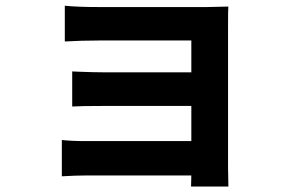

<svg xmlns="http://www.w3.org/2000/svg" viewBox="-20 -588 1040 685"><path d="M338.4 -562.8H715.6Q755.6 -563.8 794.6 -564.6Q793.6 -550.8 793.6 -494.4V7.2Q794.4 41.6 794.8 77.6H661.6Q662.6 60.2 662.6 0.6V-443.6H338.4Q265.2 -443.4 211.2 -440V-567.6Q255.2 -562.8 338.4 -562.8ZM258.6 -332.2Q315.2 -330 350.2 -330H723.8V-210H350.4Q265.6 -210 237.6 -208V-333.2ZM288 -84.6H724.6V38H287.2Q251 38 200.6 41V-88.6Q234.2 -84.6 288 -84.6Z"/></svg>

Font: 寒蝉端黑体 Light
Style: Regular
Weight: 300
Designer: ChillDuanSans {Warren2060}; 
Source Han Sans {Ryoko NISHIZUKA 西塚涼子 (kana, bopomofo & ideographs); Paul D. Hunt (Latin, G
Foundry: ChillType&Adobe
Version: Version 1.300;Glyphs 3.3 (3306)